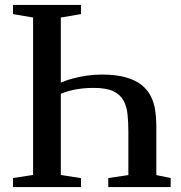

<svg xmlns="http://www.w3.org/2000/svg" viewBox="-20 -763 738 783"><path d="M221 -422.5Q245.5 -434.5 275.2 -442.5Q305 -450.5 335.8 -454.8Q366.5 -459 394.5 -459Q453.5 -459 493.5 -447.5Q533.5 -436 558.2 -415.8Q583 -395.5 595.8 -369.2Q608.5 -343 613 -312.8Q617.5 -282.5 617.5 -251V-49L676 -37V0H421.5V-37L503.5 -49V-226Q503.5 -263.5 500.2 -295.8Q497 -328 484 -352.5Q471 -377 442.2 -390.8Q413.5 -404.5 362 -404.5Q315.5 -404.5 278.5 -396.2Q241.5 -388 221 -377ZM115 -49.5V-691.5L33 -705.5V-743H310.5V-705.5L228 -691.5V-49.5L310.5 -36.5V0H33V-37Z"/></svg>

Font: Merriweather 72pt Medium
Style: Regular
Weight: 500
Version: Version 2.100